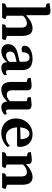

<svg xmlns="http://www.w3.org/2000/svg" viewBox="1044 -1818 786 2914"><g transform="rotate(90 1437.0 -361.0)"><path d="M29.8 0Q29.8 -45.5 45.8 -50.9L102.8 -73.9L91.8 -56.9V-671.3L103.4 -655.8L45.3 -670.9Q29.8 -674.8 29.8 -720.3Q77.3 -727.6 103.8 -730.8Q130.3 -734 147.2 -734Q180.9 -734 196 -719.2Q211.1 -704.4 211.1 -671.3V-358.3L203.8 -367H218.3Q261.4 -411.2 312.5 -436.6Q363.6 -462 409.9 -462Q525 -462 525 -305.5V-61.9L514 -76.3L587 -54.6Q587 -36.4 583.3 -24.6Q579.6 -12.9 569.2 0H349.3Q349.3 -45.5 365.3 -50.9L409 -67.2L399 -50.2V-291.3Q399 -376.2 335.6 -376.2Q310.3 -376.2 286.5 -366.1Q262.8 -356 244.4 -341.6Q226 -327.2 215.3 -314.3L218.3 -326.5V-55.7L206.3 -70.1L267.5 -54.6Q267.5 -36.4 263.5 -24.6Q259.6 -12.9 248.6 0Z M756.5 12Q710.4 12 680.1 -16.4Q649.8 -44.8 649.8 -90.8Q649.8 -147.4 687.2 -184.5Q724.6 -221.6 797.6 -238.2L929.9 -268.6L917.4 -253.5V-319.5Q917.4 -371.2 902.8 -393.7Q888.2 -416.1 855.1 -416.1Q815.9 -416.1 795.1 -390.2Q774.4 -364.3 773.5 -311.8Q767.2 -304.6 754.3 -300.2Q741.5 -295.9 727.1 -295.9Q702 -295.9 687.9 -308.8Q673.9 -321.7 673.9 -343.7Q673.9 -378 699.8 -404.6Q725.7 -431.2 771.2 -446.6Q816.7 -462 873 -462Q957.8 -462 1000.8 -423Q1043.9 -383.9 1043.9 -305.2V-94.1Q1043.9 -76.2 1050.6 -67.6Q1057.4 -59.1 1072.7 -59.1Q1082.8 -59.1 1094.2 -63.5Q1105.7 -67.9 1112.9 -72.7L1122.6 -34.4Q1101.7 -13.6 1070.4 -0.8Q1039.1 12 1011.1 12Q970.6 12 947.8 -10.3Q925.1 -32.6 925.1 -72.4H918.8Q888.6 -33.1 844.9 -10.5Q801.2 12 756.5 12ZM819.8 -60.2Q848.1 -60.2 878.6 -76.9Q909.2 -93.5 929.4 -120.1L918.8 -94.6V-226.1L934.5 -223.6L833.2 -199.3Q798.7 -191.6 780.5 -171.4Q762.3 -151.2 762.3 -121.8Q762.3 -94 777.9 -77.1Q793.5 -60.2 819.8 -60.2Z M1338.9 12Q1282.8 12 1253.1 -25.5Q1223.5 -63 1223.5 -141.7V-385.5L1241.6 -370.5L1176.9 -385.1Q1169.9 -386.6 1165.7 -399.4Q1161.5 -412.1 1161.5 -434.5Q1208 -441.4 1235 -444.5Q1261.9 -447.7 1278.9 -447.7Q1315.3 -447.7 1332.6 -432.9Q1350 -418.1 1350 -385.6V-155.9Q1350 -113.2 1367.2 -92.4Q1384.4 -71.6 1417.9 -71.6Q1443.1 -71.6 1464.3 -81.3Q1485.6 -91 1501.8 -105.3Q1518.1 -119.7 1527.9 -133.3L1515.5 -108.2V-385.5L1533.6 -370.5L1468.4 -385.1Q1461.4 -386.6 1457.4 -399.4Q1453.5 -412.1 1453.5 -434.5Q1500.1 -441.4 1527 -444.5Q1553.9 -447.7 1570.3 -447.7Q1607.3 -447.7 1624.4 -432.9Q1641.4 -418.1 1641.4 -385.6V-94.1Q1641.4 -76.2 1648.7 -67.6Q1656 -59.1 1670.3 -59.1Q1680 -59.1 1691.1 -63Q1702.3 -66.9 1710.5 -72.7L1720.7 -34.4Q1698.8 -13.2 1667.5 -0.6Q1636.2 12 1606.9 12Q1568.7 12 1545.9 -10.3Q1523.2 -32.6 1523.2 -72.4H1516.4Q1432.6 12 1338.9 12Z M1999.4 12Q1933.4 12 1883.4 -16.2Q1833.4 -44.4 1805.7 -94.3Q1778 -144.2 1778 -209.5Q1778 -281.6 1810.1 -338.7Q1842.2 -395.8 1896.8 -428.9Q1951.4 -462 2018.1 -462Q2076.4 -462 2119 -437.6Q2161.5 -413.2 2185.3 -369.4Q2209.1 -325.6 2209.1 -266.5Q2209.1 -242.1 2202.1 -234.5Q2195.1 -226.9 2179.8 -226.9H1868.4V-273.6L2104.4 -280.2L2092.9 -265.1Q2094 -312.7 2083.9 -346.1Q2073.8 -379.5 2054.9 -397.2Q2036.1 -414.9 2009.4 -414.9Q1966.5 -414.9 1939.6 -370.7Q1912.7 -326.5 1912.7 -247.4Q1912.7 -187.9 1929.8 -145.2Q1946.8 -102.5 1980.1 -79.7Q2013.5 -57 2061.5 -57Q2097.9 -57 2130.8 -72.7Q2163.8 -88.5 2195 -119.2L2210.7 -82.9Q2188.4 -54.7 2154.2 -33.1Q2120.1 -11.5 2080.5 0.2Q2041 12 1999.4 12Z M2289 0Q2289 -45.5 2305 -50.9L2362 -73.9L2351 -56.9V-388.3L2362.5 -372.8L2304.4 -387.9Q2289 -391.8 2289 -437.3Q2336.5 -444.6 2362.9 -447.8Q2389.4 -451 2406.9 -451Q2440.6 -451 2455.4 -436.2Q2470.2 -421.4 2470.2 -388.3V-364.4L2465.1 -367H2477.5Q2521.1 -411.2 2571.9 -436.6Q2622.7 -462 2669 -462Q2784.1 -462 2784.1 -305.5V-61.9L2772.6 -76.3L2846.1 -54.6Q2846.1 -36.4 2842.4 -24.6Q2838.8 -12.9 2828.3 0H2609Q2609 -45.5 2625 -50.9L2668.2 -67.2L2658.2 -50.2V-291.3Q2658.2 -376.2 2595.3 -376.2Q2568.9 -376.2 2544.6 -365.8Q2520.3 -355.4 2501.3 -340.2Q2482.4 -325 2471.7 -311L2477.5 -328.2V-55.7L2465.5 -70.1L2527.2 -54.6Q2527.2 -36.4 2523.2 -24.6Q2519.3 -12.9 2508.3 0Z"/></g></svg>

Font: Petrona
Style: Regular
Weight: 400
Designer: Ringo R. Seeber
Foundry: Ringo R. Seeber
Version: Version 2.001; ttfautohint (v1.8.3)